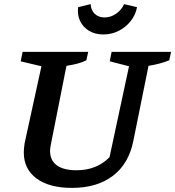

<svg xmlns="http://www.w3.org/2000/svg" viewBox="-20 -905 854 936"><path d="M331 11Q220 11 158 -35Q96 -81 96 -162Q96 -179 100 -207L182 -582L81 -606L90 -652H410L401 -611Q381 -601 358 -595Q335 -589 304 -584L228 -201Q226 -191 225 -183.5Q224 -176 224 -170Q224 -123 257 -99Q290 -75 353 -75Q452 -75 514 -139L609 -582L515 -606L524 -652H814L805 -611Q764 -594 704 -584L630 -218Q608 -107 530.5 -48Q453 11 331 11ZM484 -737Q444 -737 414.5 -754.5Q385 -772 370.5 -802.5Q356 -833 361 -870L422 -885Q423 -856 441.5 -838Q460 -820 490 -820Q520 -820 546.5 -838.5Q573 -857 585 -885L648 -870Q641 -832 617 -802Q593 -772 558.5 -754.5Q524 -737 484 -737Z"/></svg>

Font: Piazzolla SemiBold
Style: Italic
Weight: 600
Italic angle: -11.3°
Designer: Juan Pablo del Peral
Foundry: Huerta Tipografica
Version: Version 1.330